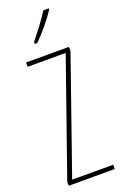

<svg xmlns="http://www.w3.org/2000/svg" viewBox="-179 -1001 671 1051"><g transform="rotate(-20 157.0 -475.0)"><path d="M27 0V-24L260 -689H38V-714H288V-689L56 -25H295V0ZM256 -943Q233 -907 197.5 -864.5Q162 -822 132 -793H118V-805Q187 -890 225 -950H256Z"/></g></svg>

Font: Noto Sans Display Thin Cond
Style: Regular
Weight: 250
Width: 3
Designer: Monotype Design team
Foundry: Monotype Imaging Inc.
Version: Version 1.000